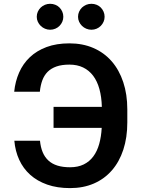

<svg xmlns="http://www.w3.org/2000/svg" viewBox="-20 -961 730 991"><path d="M186.4 -234.7Q189.6 -201 200.3 -175.4Q210.9 -149.9 229.8 -132.5Q248.6 -115.1 276.3 -106.4Q304 -97.7 341.6 -97.7Q382.1 -97.7 411.9 -112.2Q441.8 -126.8 461.6 -153.6Q481.5 -180.4 492 -217.9Q502.5 -255.3 505 -301.1H256.4V-409.4H505.7Q504.3 -460.9 493.1 -501.4Q481.9 -541.9 460.8 -570Q439.6 -598 409.1 -612.7Q378.6 -627.5 338.4 -627.5Q299 -627.5 271.5 -617.9Q244 -608.3 226 -590.4Q208.1 -572.4 198.5 -546.5Q188.9 -520.6 185.7 -487.6H53.3Q58.6 -540.8 78.7 -586.5Q98.7 -632.1 134.1 -665.7Q169.4 -699.2 220.3 -718.2Q271.3 -737.2 338.4 -737.2Q407 -737.2 462.2 -713.2Q517.4 -689.3 556.3 -644.7Q595.2 -600.1 616.1 -537.1Q637.1 -474.1 637.1 -396.3V-328.8Q637.1 -251.1 616.5 -188.4Q595.9 -125.7 557.5 -81.7Q519.2 -37.6 464.5 -13.8Q409.8 9.9 341.6 9.9Q275.2 9.9 223.7 -8.2Q172.2 -26.3 136 -58.8Q99.8 -91.3 79.2 -136.2Q58.6 -181.1 54 -234.7ZM238.6 -807.5Q224.8 -807.5 212.2 -812.9Q199.6 -818.2 190.2 -827.4Q180.8 -836.6 175.2 -848.7Q169.7 -860.8 169.7 -874.3Q169.7 -888.5 175.2 -900.7Q180.8 -913 190.2 -922.1Q199.6 -931.1 212.2 -936.3Q224.8 -941.4 238.6 -941.4Q253.2 -941.4 265.6 -936.3Q278.1 -931.1 287.1 -922.1Q296.2 -913 301.5 -900.7Q306.8 -888.5 306.8 -874.3Q306.8 -860.8 301.5 -848.7Q296.2 -836.6 287.1 -827.4Q278.1 -818.2 265.6 -812.9Q253.2 -807.5 238.6 -807.5ZM451.7 -807.5Q437.9 -807.5 425.2 -812.9Q412.6 -818.2 403.2 -827.4Q393.8 -836.6 388.3 -848.7Q382.8 -860.8 382.8 -874.3Q382.8 -888.5 388.3 -900.7Q393.8 -913 403.2 -922.1Q412.6 -931.1 425.2 -936.3Q437.9 -941.4 451.7 -941.4Q466.3 -941.4 478.7 -936.3Q491.1 -931.1 500.2 -922.1Q509.2 -913 514.6 -900.7Q519.9 -888.5 519.9 -874.3Q519.9 -860.8 514.6 -848.7Q509.2 -836.6 500.2 -827.4Q491.1 -818.2 478.7 -812.9Q466.3 -807.5 451.7 -807.5Z"/></svg>

Font: Interop SemBd
Style: Regular
Weight: 600
Designer: Rasmus Andersson, Google, Jang Haemin
Foundry: jhaemin
Version: Version 1.008